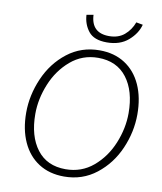

<svg xmlns="http://www.w3.org/2000/svg" viewBox="-100 -1013 932 1105"><g transform="rotate(10 366.5 -460.0)"><path d="M72 -312Q72 -414 115 -513Q158 -612 239 -675Q320 -738 427 -738Q513 -738 575.5 -697.5Q638 -657 671 -583.5Q704 -510 704 -412Q704 -310 661.5 -212Q619 -114 538 -50.5Q457 13 350 13Q264 13 201.5 -27Q139 -67 105.5 -140.5Q72 -214 72 -312ZM653 -410Q653 -540 594 -617Q535 -694 426 -694Q334 -694 265.5 -635.5Q197 -577 161 -489Q125 -401 125 -314Q125 -184 183.5 -107Q242 -30 351 -30Q444 -30 512.5 -88Q581 -146 617 -234Q653 -322 653 -410ZM316 -926 356 -933Q361 -828 465 -828Q519 -828 554 -857.5Q589 -887 606 -933L645 -926Q631 -873 583 -831.5Q535 -790 458 -790Q383 -790 351 -830.5Q319 -871 316 -926Z"/></g></svg>

Font: Nebula Sans Light
Style: Regular
Weight: 300
Italic angle: -9°
Designer: Paul D. Hunt for Adobe (as Source Sans)
Foundry: Nebula Entertainment & Broadcasting LLC
Version: Version 1.010